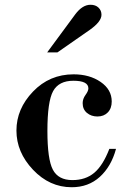

<svg xmlns="http://www.w3.org/2000/svg" viewBox="-20 -774 545 806"><path d="M288 -435Q227 -435 203 -391.5Q179 -348 179 -224Q179 -105 202 -61.5Q225 -18 284 -18Q339 -18 375.5 -48.5Q412 -79 439 -149H467Q447 -75 399 -31.5Q351 12 281 12Q188 12 118.5 -61.5Q49 -135 49 -226Q49 -317 118.5 -389.5Q188 -462 289 -462Q356 -462 402.5 -430Q449 -398 449 -348Q449 -319 432.5 -302Q416 -285 389 -285Q363 -285 345 -300Q327 -315 327 -341Q327 -359 339 -375.5Q351 -392 351 -403Q351 -435 288 -435ZM221 -554H178L296 -714Q326 -754 360 -754Q381 -754 393.5 -742Q406 -730 406 -712Q406 -683 356 -648Z"/></svg>

Font: Libre Bodoni
Style: Regular
Weight: 400
Designer: Pablo Impallari, Rodrigo Fuenzalida
Foundry: Pablo Impallari, Rodrigo Fuenzalida
Version: Version 1.001